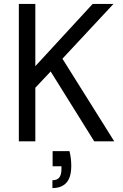

<svg xmlns="http://www.w3.org/2000/svg" viewBox="-20 -720 626 978"><path d="M76 0V-700H160V-383L452 -700H558L298 -421L562 0H460L238 -356L160 -273V0ZM247 238V198Q272 198 282.5 183.5Q293 169 293 141V127H248V50H334Q339 70 341 89Q343 108 343 124Q343 184 318 211Q293 238 247 238Z"/></svg>

Font: DM Sans 12pt
Style: Regular
Weight: 400
Version: Version 4.004;gftools[0.9.30]